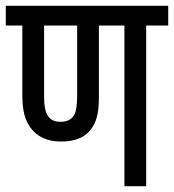

<svg xmlns="http://www.w3.org/2000/svg" viewBox="-20 -642 600 662"><path d="M484 -554H560V-622H0V-554H57V-314C57 -259 67 -226 85 -202C107 -171 143 -154 190 -154C237 -154 270 -167 291 -193C310 -216 321 -246 321 -305V-554H409V0H484ZM188 -222C164 -222 150 -232 142 -248C135 -262 132 -281 132 -312V-554H246V-317C246 -270 241 -254 234 -243C225 -229 210 -222 188 -222Z"/></svg>

Font: Noto Sans Devanagari ExtraCondensed
Style: Regular
Weight: 400
Width: 2
Designer: Jelle Bosma - Monotype Design Team
Foundry: Monotype Imaging Inc.
Version: Version 2.004